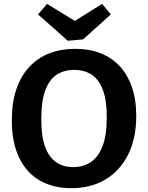

<svg xmlns="http://www.w3.org/2000/svg" viewBox="-20 -971 772 1003"><path d="M352.3 12Q257.3 12 187.5 -28.3Q117.7 -68.7 79.7 -148Q41.7 -227.3 41.7 -343Q41.7 -435.7 65.7 -505.7Q89.7 -575.7 134 -622.5Q178.3 -669.3 238.8 -692.7Q299.3 -716 373 -716Q445.7 -716 504.3 -693.2Q563 -670.3 604.7 -626Q646.3 -581.7 669 -516.2Q691.7 -450.7 691.7 -365.3Q691.7 -247.7 649.2 -163.2Q606.7 -78.7 530.7 -33.3Q454.7 12 352.3 12ZM362.7 -98Q412.7 -98 452 -122.7Q491.3 -147.3 514.5 -204.5Q537.7 -261.7 537.7 -359Q537.7 -449.3 516.5 -503.7Q495.3 -558 457.2 -582Q419 -606 366.7 -606Q317 -606 278.2 -582Q239.3 -558 217.5 -501.8Q195.7 -445.7 195.7 -348Q195.7 -258.3 216 -203.5Q236.3 -148.7 273.7 -123.3Q311 -98 362.7 -98ZM513.3 -950.7 559 -895.7 414 -765.3 334.3 -758 178.7 -895.7 225.7 -950.7 421 -831 324 -832.3Z"/></svg>

Font: Bitter Thin
Style: Regular
Weight: 100
Designer: Sol Matas, and Bitter project Authors
Foundry: Sol Matas
Version: Version 2.002